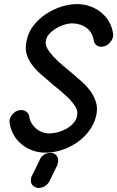

<svg xmlns="http://www.w3.org/2000/svg" viewBox="-20 -746 572 937"><path d="M532 -580Q533 -572 531 -565Q527 -547 511 -532.5Q495 -518 474 -518Q459 -518 449 -527Q439 -536 437 -551Q434 -569 425 -584.5Q416 -600 401.5 -610.5Q387 -621 369 -626.5Q351 -632 332 -632Q314 -632 293.5 -625.5Q273 -619 254.5 -608Q236 -597 221.5 -581.5Q207 -566 204 -548Q200 -529 211 -509.5Q222 -490 241.5 -469Q261 -448 286 -427L334 -387L383 -344Q407 -322 424 -297.5Q441 -273 449 -245Q457 -217 450 -184Q441 -143 416.5 -109.5Q392 -76 358 -52Q324 -28 283.5 -14.5Q243 -1 202 -1Q168 -1 138 -12Q108 -23 84.5 -42.5Q61 -62 46 -89Q31 -116 27 -147Q26 -154 27 -162Q31 -180 47 -194.5Q63 -209 84 -209Q98 -209 109.5 -200Q121 -191 123 -177Q125 -159 134 -144.5Q143 -130 155.5 -119Q168 -108 185 -101.5Q202 -95 221 -95Q239 -95 261 -100.5Q283 -106 302 -116.5Q321 -127 336.5 -143Q352 -159 356 -180Q361 -201 350.5 -220.5Q340 -240 322 -259Q304 -278 283 -296L243 -329L191 -374Q163 -397 142 -422.5Q121 -448 111 -478.5Q101 -509 110 -548Q118 -589 144 -622Q170 -655 205 -678Q240 -701 279.5 -713.5Q319 -726 356 -726Q390 -726 420.5 -715Q451 -704 474.5 -684.5Q498 -665 513 -638.5Q528 -612 532 -580ZM174 34Q180 18 194.5 9Q209 0 225 0H231Q234 0 238 1Q253 6 259.5 18.5Q266 31 263 47Q262 50 261 52.5Q260 55 260 59L222 137Q214 153 199.5 162Q185 171 170 171H163Q161 171 157 169Q142 165 135 152.5Q128 140 132 124Q133 120 133 118L136 112Z"/></svg>

Font: VDS
Style: Italic
Weight: 400
Designer: artmaker
Foundry: artmaker
Version: Version 1.000 2009 initial release